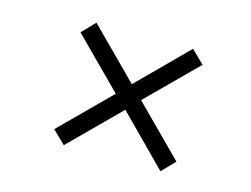

<svg xmlns="http://www.w3.org/2000/svg" viewBox="-66 -575 808 619"><g transform="rotate(15 338.0 -265.5)"><path d="M187.5 -61.1 144.3 -103 306.5 -264.6 145.1 -426.5 187 -469.7 348.4 -307.7 509.5 -469 552.5 -427.1 390.5 -265.8 552 -103.7 510.1 -60.5 349.6 -222.7Z"/></g></svg>

Font: Ancizar Serif Light
Style: Italic
Weight: 300
Italic angle: -4°
Designer: Cesar Puertas, Viviana Monsalve, Julian Moncada, Julian Prieto, Jose Castro, Felipe Aragon, Mariel Hernandez, Sara Alarc
Version: Version 8.100